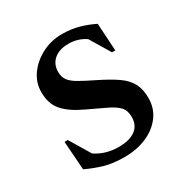

<svg xmlns="http://www.w3.org/2000/svg" viewBox="-139 -685 780 809"><g transform="rotate(-30 251.0 -280.5)"><path d="M239 10Q184 10 143 -2Q102 -14 62 -33L52 -172H68L128 -72Q153 -55 181.5 -47Q210 -39 240 -39Q292 -39 321 -60Q350 -81 350 -122Q350 -153 333.5 -171Q317 -189 282.5 -205.5Q248 -222 193 -248Q131 -277 101.5 -311.5Q72 -346 72 -402Q72 -448 99 -486Q126 -524 171 -547.5Q216 -571 269 -571Q313 -571 350.5 -560.5Q388 -550 422 -533L430 -399H414L355 -497Q319 -522 272 -522Q228 -522 202 -500Q176 -478 176 -440Q176 -416 188 -399.5Q200 -383 227 -367.5Q254 -352 297 -331Q352 -304 386 -280.5Q420 -257 435.5 -227.5Q451 -198 451 -156Q451 -106 423 -68.5Q395 -31 347.5 -10.5Q300 10 239 10Z"/></g></svg>

Font: Spectral SC SemiBold
Style: Regular
Weight: 600
Designer: Jean-Baptiste Levee
Foundry: Production Type
Version: Version 2.001